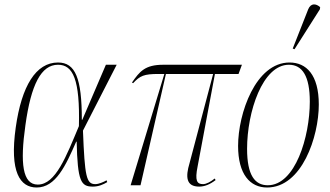

<svg xmlns="http://www.w3.org/2000/svg" viewBox="-20 -824 1469 854"><path d="M143 10C228 10 272 -87 319 -194H321C325 -17 340 6 393 6C418 6 439 -3 457 -14L454 -22C440 -14 419 -5 404 -5C364 -5 357 -38 349 -243L499 -536H451L346 -291H344C344 -477 315 -546 238 -546C140 -546 76 -442 50 -257C22 -59 69 10 143 10ZM148 -3C80 -3 69 -98 93 -267C118 -448 163 -536 238 -536C305 -536 336 -470 331 -263C275 -130 228 -3 148 -3Z M561 0H605L718 -495H928L823 -98C805 -38 807 6 866 6C889 6 913 -3 939 -23L935 -30C918 -16 898 -5 883 -5C856 -5 846 -20 859 -84L936 -495H1041L1056 -536H706C625 -536 601 -506 567 -457L572 -454C603 -487 620 -495 685 -495H711Z M1290 -605 1403 -783 1404 -792C1387 -808 1363 -812 1351 -783L1282 -608ZM1168 10C1323 10 1398 -216 1398 -359C1398 -492 1342 -546 1268 -546C1117 -546 1039 -319 1039 -175C1039 -49 1092 10 1168 10ZM1171 0C1114 0 1079 -44 1079 -162C1079 -327 1148 -536 1265 -536C1325 -536 1358 -485 1358 -372C1358 -215 1293 0 1171 0Z"/></svg>

Font: Noto Serif Display ExtraCondensed ExtraLight
Style: Italic
Weight: 200
Width: 2
Italic angle: -12°
Designer: Monotype Design Team
Foundry: Monotype Imaging Inc.
Version: Version 2.009